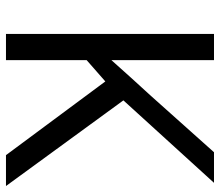

<svg xmlns="http://www.w3.org/2000/svg" viewBox="-68 -686 754 659"><g transform="rotate(90 309.5 -357.0)"><path d="M619 0H513L260 -341L187 -277V0H97V-714H187V-362Q217 -396 248 -430Q279 -464 310 -498L503 -714H608L325 -403Z"/></g></svg>

Font: Noto Sans Linear A
Style: Regular
Weight: 400
Designer: Monotype Design Team
Foundry: Monotype Imaging Inc.
Version: Version 2.002; ttfautohint (v1.8.4.7-5d5b)